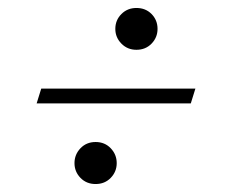

<svg xmlns="http://www.w3.org/2000/svg" viewBox="-20 -480 582 482"><path d="M83.5 -257.5H470.5L459 -220.5H72ZM322.5 -460Q345.5 -460 360.5 -444.8Q375.5 -429.5 375.5 -407.5Q375.5 -386 360.5 -370.5Q345.5 -355 322.5 -355Q300 -355 284.8 -370.5Q269.5 -386 269.5 -407.5Q269.5 -429.5 284.8 -444.8Q300 -460 322.5 -460ZM220 -123.5Q243 -123.5 258 -107.8Q273 -92 273 -70.5Q273 -49 258 -33.5Q243 -18 220 -18Q197 -18 182 -33.5Q167 -49 167 -70.5Q167 -92 182 -107.8Q197 -123.5 220 -123.5Z"/></svg>

Font: Newsreader 48pt
Style: Italic
Weight: 400
Italic angle: -17°
Version: Version 1.003